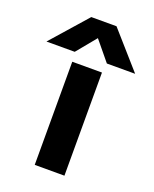

<svg xmlns="http://www.w3.org/2000/svg" viewBox="-216 -809 711 887"><g transform="rotate(20 139.0 -365.5)"><path d="M60 -554H-79L77 -731H201L357 -554H218L139 -650ZM211 0H65V-507H211Z"/></g></svg>

Font: Hind Madurai
Style: Bold
Weight: 700
Designer: Jyotish Sonowal
Foundry: Indian Type Foundry
Version: Version 0.702;PS 1.0;hotconv 1.0.81;makeotf.lib2.5.63406